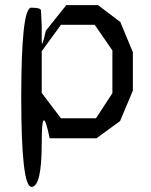

<svg xmlns="http://www.w3.org/2000/svg" viewBox="-20 -530 590 750"><path d="M363 -510 450 -444 499 -326V-176L449 -57L357 10H174Q143 -139 143 29Q143 200 103 200Q63 200 63 -150Q63 -500 102 -500Q140 -500 140 -489L143 -430V-369Q143 -353 147 -363.5Q151 -374 159 -410L239 -510ZM355 -68 419 -166V-333L350 -433H218L143 -330V-167L218 -68Z"/></svg>

Font: Syne Mono
Style: Regular
Weight: 400
Monospace: yes
Designer: Lucas Descroix
Foundry: Bonjour Monde
Version: Version 2.000; ttfautohint (v1.8.3)